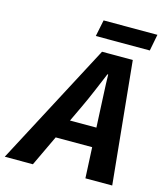

<svg xmlns="http://www.w3.org/2000/svg" viewBox="-181 -900 848 989"><g transform="rotate(15 243.0 -405.0)"><path d="M-62 0 282 -652H446L511 0H368L351 -353Q349 -402 346.5 -449Q344 -496 343 -547H339Q318 -497 298 -449.5Q278 -402 255 -353L88 0ZM109 -164 134 -267H432L408 -164ZM230 -722 248 -810H535L518 -722Z"/></g></svg>

Font: Source Sans 3
Style: Bold Italic
Weight: 700
Italic angle: -11°
Designer: Paul D. Hunt
Foundry: Adobe
Version: Version 3.052;hotconv 1.1.0;makeotfexe 2.6.0